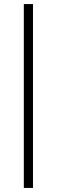

<svg xmlns="http://www.w3.org/2000/svg" viewBox="-20 -779 279 943"><path d="M97 144V-759H142V144Z"/></svg>

Font: SUSE ExtraLight
Style: Regular
Weight: 250
Designer: Rene Bieder
Foundry: SUSE
Version: Version 1.000